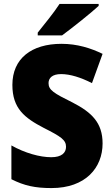

<svg xmlns="http://www.w3.org/2000/svg" viewBox="-20 -947 572 977"><path d="M482 -917V-927H283C254 -882 206 -824 172 -781V-767H296C349 -806 442 -880 482 -917ZM502 -217C502 -322 447 -375 350 -425C253 -473 227 -489 227 -524C227 -550 246 -570 291 -570C337 -570 391 -553 448 -524L502 -673C442 -702 373 -724 293 -724C140 -724 43 -649 43 -515C43 -395 105 -347 203 -296C290 -252 316 -235 316 -200C316 -169 293 -147 241 -147C183 -147 107 -168 38 -207V-35C104 -2 158 10 242 10C416 10 502 -94 502 -217Z"/></svg>

Font: Noto Sans Thai Looped SemiCondensed Black
Style: Regular
Weight: 900
Width: 4
Designer: Sasikarn Vongin, Ben Mitchell
Foundry: The Fontpad Ltd
Version: Version 1.001